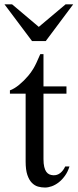

<svg xmlns="http://www.w3.org/2000/svg" viewBox="-38 -842 354 877"><path d="M279.3 -81.5Q271.5 -56.6 258.3 -38.6Q245.1 -20.5 230 -8.8Q214.8 2.9 198.5 8.8Q182.1 14.6 167.5 14.6Q151.4 14.6 135.7 10.3Q120.1 5.9 107.4 -7.1Q94.7 -20 86.9 -43.2Q79.1 -66.4 79.1 -104V-414.1H7.3V-429.2Q27.3 -436.5 49.6 -454.8Q71.8 -473.1 90.8 -495.6Q97.7 -503.9 103 -511.2Q108.4 -518.6 114.7 -529.1Q121.1 -539.6 128.4 -555.2Q135.7 -570.8 146 -594.7H160.6V-447.3H265.6V-414.1H160.6V-115.7Q160.6 -93.8 164.1 -79.6Q167.5 -65.4 173.6 -57.1Q179.7 -48.8 187.7 -45.4Q195.8 -42 205.1 -41.5Q223.1 -40.5 237.1 -51.5Q251 -62.5 259.8 -81.5ZM170.9 -654.3H108.4L-17.6 -822.3H17.1L139.2 -719.2L261.7 -822.3H296.4Z"/></svg>

Font: Doulos SIL Am
Style: Regular
Weight: 400
Designer: Walt Agee, Victor Gaultney, Peter Martin, Debbi Hosken, Becca Hirsbrunner
Foundry: SIL International
Version: Version 5.000